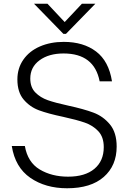

<svg xmlns="http://www.w3.org/2000/svg" viewBox="-20 -997 693 1027"><path d="M43 -216H113Q128 -129 192.5 -90.5Q257 -52 344 -52Q435 -52 485 -94Q535 -136 535 -210Q535 -264 506 -295Q477 -326 434 -341Q391 -356 318 -372Q237 -389 188.5 -407Q140 -425 106.5 -464.5Q73 -504 73 -572Q73 -632 105 -678Q137 -724 193.5 -748.5Q250 -773 321 -773Q426 -773 494 -721.5Q562 -670 579 -562H513Q484 -711 320 -711Q241 -711 191.5 -674.5Q142 -638 142 -577Q142 -530 169 -502.5Q196 -475 236 -461Q276 -447 345 -432Q428 -414 480 -394.5Q532 -375 568 -331.5Q604 -288 604 -213Q604 -111 535 -50.5Q466 10 339 10Q223 10 142 -46Q61 -102 43 -216ZM333 -816H319L162 -977H234L326 -879L418 -977H490Z"/></svg>

Font: Open Sauce One Light
Style: Regular
Weight: 300
Designer: Alfredo Marco Pradil
Foundry: Creative Sauce Fz LLC
Version: Version 1.477